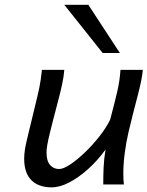

<svg xmlns="http://www.w3.org/2000/svg" viewBox="-20 -786 628 818"><path d="M507.8 0H419.9Q419.9 -36.1 421.4 -72.5Q422.9 -108.9 429.7 -148.9Q397 -103.5 356.7 -66.9Q316.4 -30.3 275.6 -9Q234.9 12.2 200.2 12.2Q144 12.2 113.5 -18.6Q83 -49.3 83 -109.9Q83 -128.4 86.2 -148.7Q89.4 -168.9 95.2 -192.9L129.4 -334.5Q140.6 -379.4 147.5 -412.4Q154.3 -445.3 158.7 -488.3H253.9Q252 -460.9 244.6 -426.5Q237.3 -392.1 224.1 -342.8Q204.6 -269.5 191.4 -215.3Q178.2 -161.1 178.2 -136.7Q178.2 -100.6 193.1 -83.3Q208 -65.9 231.9 -65.9Q250 -65.9 279.3 -85.4Q308.6 -105 341.6 -136.5Q374.5 -168 403.3 -204.6Q432.1 -241.2 449.2 -275.9Q469.2 -350.6 480 -397.9Q490.7 -445.3 493.2 -488.3H588.4Q585.4 -449.7 566.7 -378.9Q547.9 -308.1 527.3 -222.2Q517.6 -180.7 511.5 -134.3Q505.4 -87.9 505.4 -48.8Q505.4 -35.2 505.9 -22.9Q506.3 -10.7 507.8 0ZM253.9 -765.6H356.4L490.7 -560.1H417.5Z"/></svg>

Font: Andika
Style: Italic
Weight: 400
Italic angle: -14°
Designer: Victor Gaultney, Annie Olsen, Julie Remington, Don Collingsworth, Eric Hays, Becca Hirsbrunner
Foundry: SIL International
Version: Version 6.101